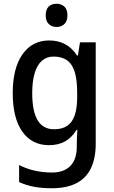

<svg xmlns="http://www.w3.org/2000/svg" viewBox="-20 -765 606 1025"><path d="M243 -549Q290 -549 327 -529.5Q364 -510 391 -469H396L407 -539H491V3Q491 80 465.5 133Q440 186 388 213Q336 240 255 240Q204 240 161.5 232Q119 224 82 207V116Q121 136 165.5 146Q210 156 258 156Q321 156 355.5 121Q390 86 390 17V0Q390 -15 391 -36Q392 -57 393 -72H389Q363 -30 327 -10Q291 10 242 10Q150 10 99 -62.5Q48 -135 48 -268Q48 -401 100 -475Q152 -549 243 -549ZM266 -463Q229 -463 203.5 -440.5Q178 -418 165 -374.5Q152 -331 152 -267Q152 -171 181 -123Q210 -75 268 -75Q300 -75 323.5 -85Q347 -95 362 -116Q377 -137 384.5 -170Q392 -203 392 -248V-270Q392 -338 379 -380.5Q366 -423 338 -443Q310 -463 266 -463ZM282 -745Q307 -745 323.5 -730Q340 -715 340 -683Q340 -652 323.5 -636.5Q307 -621 282 -621Q257 -621 240.5 -636.5Q224 -652 224 -683Q224 -715 240 -730Q256 -745 282 -745Z"/></svg>

Font: Noto Sans Hebrew SemiCondensed Medium
Style: Regular
Weight: 500
Width: 4
Designer: Monotype Design Team
Foundry: Monotype Imaging Inc.
Version: Version 2.003